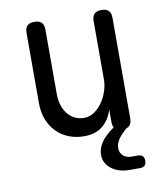

<svg xmlns="http://www.w3.org/2000/svg" viewBox="-85 -629 770 902"><g transform="rotate(-10 300.0 -178.5)"><path d="M510 143Q525 143 532.5 150.5Q540 158 540 173Q540 188 532.5 195.5Q525 203 510 203H462Q407 203 373.5 176.5Q340 150 340 110Q340 81 359 52Q377 24 421 -7Q415 -18 415 -35V-94Q401 -46 367 -18Q333 10 278 10Q238 10 204.5 -3.5Q171 -17 146.5 -42Q122 -67 108.5 -102Q95 -137 95 -180V-515Q95 -538 106 -549Q117 -560 140 -560Q163 -560 174 -549Q185 -538 185 -515V-206Q185 -180 192 -156.5Q199 -133 212.5 -115Q226 -97 246 -86Q266 -75 293 -75Q320 -75 342.5 -91Q365 -107 381 -130.5Q397 -154 406 -182Q415 -210 415 -234V-515Q415 -538 426 -549Q437 -560 460 -560Q483 -560 494 -549Q505 -538 505 -515V-35Q505 -12 494 -1Q488 5 479 8Q453 31 440 49Q425 72 425 93Q425 115 440 129Q455 143 480 143Z"/></g></svg>

Font: Maple Mono Normal
Style: Regular
Weight: 400
Monospace: yes
Designer: subframe7536
Version: Version 7.000